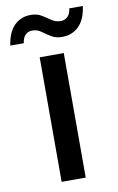

<svg xmlns="http://www.w3.org/2000/svg" viewBox="-121 -740 482 785"><g transform="rotate(-10 120.0 -347.0)"><path d="M70 0V-517H170V0ZM176 -583Q149 -583 130 -595Q111 -607 95 -618.5Q79 -630 58 -630Q42 -630 30.5 -619Q19 -608 16 -585H-40Q-32 -640 -4.5 -667Q23 -694 63 -694Q90 -694 108.5 -682.5Q127 -671 143.5 -659.5Q160 -648 181 -648Q198 -648 209.5 -659Q221 -670 224 -693H280Q273 -638 245 -610.5Q217 -583 176 -583Z"/></g></svg>

Font: DM Sans 11pt Medium
Style: Regular
Weight: 500
Version: Version 4.004;gftools[0.9.30]